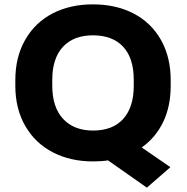

<svg xmlns="http://www.w3.org/2000/svg" viewBox="-20 -741 870 893"><path d="M51.3 -341.8V-368.7Q51.3 -475.6 97.2 -555.9Q143.1 -636.2 224.6 -678.5Q306.2 -720.7 412.1 -720.7Q519 -720.7 600.8 -678.5Q682.6 -636.2 728.3 -555.9Q773.9 -475.6 773.9 -368.7V-341.8Q773.9 -246.6 739 -173.8Q704.1 -101.1 639.2 -55.2L772.5 36.6L663.1 131.8L482.4 4.9Q451.2 9.8 413.1 9.8Q307.6 9.8 225.8 -32.5Q144 -74.7 97.7 -154.8Q51.3 -234.9 51.3 -341.8ZM223.1 -369.6V-341.8Q223.1 -242.7 273.4 -188.2Q323.7 -133.8 413.1 -133.8Q503.9 -133.8 553 -188Q602.1 -242.2 602.1 -341.8V-369.6Q602.1 -470.7 552.7 -523.7Q503.4 -576.7 412.1 -576.7Q322.3 -576.7 272.7 -523.2Q223.1 -469.7 223.1 -369.6Z"/></svg>

Font: Bert Sans Black
Style: Regular
Weight: 900
Designer: Christian Robertson, Adam Twardoch, & Cristiano Sobral
Foundry: Google
Version: Version 12.135;January 10, 2020;FontCreator 12.0.0.2547 64-b